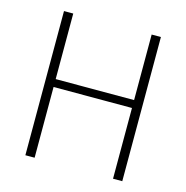

<svg xmlns="http://www.w3.org/2000/svg" viewBox="-97 -731 797 822"><g transform="rotate(15 301.5 -319.5)"><path d="M128 -639V0H87V-639ZM516.5 -639V0H475.5V-639ZM110 -313.5V-348.5H494V-313.5Z"/></g></svg>

Font: Anek Malayalam ExtraLight
Style: Regular
Weight: 250
Version: Version 1.003